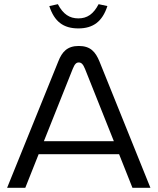

<svg xmlns="http://www.w3.org/2000/svg" viewBox="-20 -899 754 919"><path d="M259 -605 14 0H101L165 -161H550L614 0H700L456 -605C437 -651 413 -679 357 -679C302 -679 277 -651 259 -605ZM190 -223 328 -569C338 -594 346 -600 357 -600C368 -600 377 -594 387 -569L525 -223ZM216 -870 257 -879C282 -831 313 -811 355 -811C397 -811 427 -831 452 -879L494 -870C470 -796 426 -763 355 -763C283 -763 240 -796 216 -870Z"/></svg>

Font: LT Wave Light
Style: Regular
Weight: 300
Designer: Daniel Lyons
Version: Version 2.5 (Glyphs App)